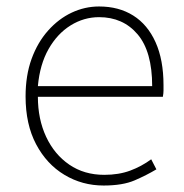

<svg xmlns="http://www.w3.org/2000/svg" viewBox="-20 -560 567 593"><path d="M300 13Q234 13 179 -20Q124 -53 91.5 -114.5Q59 -176 59 -262Q59 -327 77.5 -378Q96 -429 128.5 -465.5Q161 -502 201.5 -521Q242 -540 286 -540Q347 -540 391.5 -512Q436 -484 460.5 -429.5Q485 -375 485 -297Q485 -289 485 -280.5Q485 -272 483 -261H97Q97 -192 122.5 -137.5Q148 -83 194 -51.5Q240 -20 302 -20Q347 -20 382 -33Q417 -46 447 -68L463 -37Q433 -19 396 -3Q359 13 300 13ZM97 -294H450Q450 -401 405 -454Q360 -507 286 -507Q239 -507 198 -481.5Q157 -456 130 -408.5Q103 -361 97 -294Z"/></svg>

Font: Shanggu Sans SC VF
Style: Regular
Weight: 250
Designer: GuiWonder
Version: Version 1.021